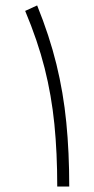

<svg xmlns="http://www.w3.org/2000/svg" viewBox="-20 -684 346 704"><path d="M233.9 0H189.9Q189.9 -123.5 179.4 -228.8Q168.9 -334 143.6 -434.3Q118.2 -534.7 72.3 -644L116.2 -664.1Q161.1 -553.2 186.8 -448.7Q212.4 -344.2 223.1 -235.1Q233.9 -126 233.9 0Z"/></svg>

Font: Estedad-FD ExtraLight
Style: Regular
Weight: 200
Designer: Amin Abedi
Version: Version 7.3